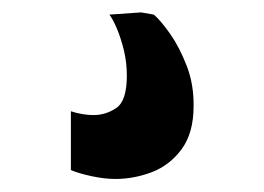

<svg xmlns="http://www.w3.org/2000/svg" viewBox="-20 -26 416 302"><path d="M161.5 255.5Q144.5 255.5 124.5 251.2Q104.5 247 91.5 241.5V149Q100.5 152 109.8 153.5Q119 155 127 155Q146.5 155 163 143.8Q179.5 132.5 179.5 93Q179.5 72 174.8 52.8Q170 33.5 163.8 18.8Q157.5 4 152 -3L202 -6.5L222 -3Q233 6.5 247.8 27.5Q262.5 48.5 273.8 77.8Q285 107 284.5 141Q284.5 183 265.8 208.5Q247 234 218.8 244.8Q190.5 255.5 161.5 255.5Z"/></svg>

Font: Merriweather 24pt SemiCondensed Black
Style: Regular
Weight: 900
Width: 4
Designer: Eben Sorkin
Foundry: Eben Sorkin
Version: Version 2.100